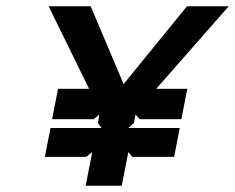

<svg xmlns="http://www.w3.org/2000/svg" viewBox="-20 -596 749 612"><path d="M135 -576 264 -313H165L146 -216H278L297 -231L292 -204L304 -188H141L123 -96H255L274 -111L253 -4H368L389 -111L402 -96H535L553 -188H389L407 -204L412 -231L425 -216H558L577 -313H478L709 -576H576L374 -328L269 -576Z"/></svg>

Font: Charger EcoBold
Style: Obl
Weight: 1000
Designer: Jasper
Foundry: Cannot Into Space Fonts
Version: Version 1.1